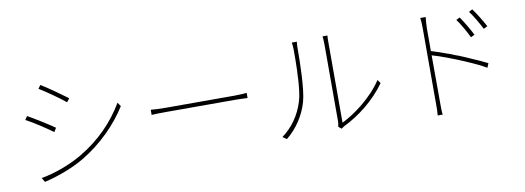

<svg xmlns="http://www.w3.org/2000/svg" viewBox="-60 -1112 4120 1506"><g transform="rotate(-10 2000.0 -358.5)"><path d="M503 -605C468 -632 349 -717 298 -747L278 -720C329 -690 441 -611 481 -577L503 -605ZM361 -395C326 -421 204 -497 153 -525L134 -497C188 -470 300 -396 342 -364L361 -395ZM525 -118C681 -211 810 -344 891 -474L870 -505C788 -366 670 -241 508 -146C414 -91 290 -45 182 -26L202 8C298 -14 425 -58 525 -118Z M1881 -405C1863 -403 1836 -400 1783 -400H1235C1174 -400 1141 -403 1117 -405V-364C1142 -366 1181 -367 1235 -367H1784C1831 -367 1864 -364 1881 -364V-405Z M2592 -16C2711 -74 2839 -172 2929 -298L2909 -326C2824 -197 2682 -93 2581 -44V-674C2581 -705 2581 -725 2583 -738H2544C2545 -725 2548 -705 2548 -674V-58C2548 -46 2545 -31 2542 -19L2565 1C2570 -3 2581 -10 2592 -16ZM2304 -257C2332 -356 2335 -574 2335 -677C2335 -695 2336 -713 2338 -732H2298C2301 -715 2303 -695 2303 -677V-661C2303 -619 2303 -564 2301 -507L2300 -495C2300 -482 2299 -469 2298 -456V-445C2294 -377 2287 -311 2273 -267C2240 -159 2177 -73 2097 -15L2129 7C2211 -58 2275 -155 2304 -257Z M3361 -443C3428 -424 3526 -387 3617 -348L3627 -343C3682 -320 3734 -295 3775 -271L3789 -305C3752 -324 3708 -344 3663 -363L3654 -367C3639 -374 3625 -380 3611 -386L3601 -390C3599 -390 3598 -391 3596 -392L3586 -396L3577 -400C3572 -402 3567 -404 3562 -406L3552 -409L3542 -413C3526 -420 3510 -426 3494 -432L3484 -435C3441 -451 3399 -466 3361 -477V-657C3361 -676 3364 -721 3367 -747H3324C3328 -720 3329 -678 3329 -657V-58C3329 -26 3329 8 3326 30H3366C3362 7 3362 -30 3362 -64V-94V-97V-110V-113V-121V-125V-133C3362 -205 3362 -325 3361 -443ZM3831 -592C3806 -640 3760 -713 3737 -743L3709 -728C3739 -689 3779 -619 3800 -577L3831 -592ZM3720 -544C3696 -593 3651 -666 3629 -697L3600 -683C3629 -644 3670 -571 3690 -529L3720 -544Z"/></g></svg>

Font: Glow Sans SC Normal ExtraLight
Style: Regular
Weight: 200
Designer: Ryoko NISHIZUKA (kana, bopomofo & ideographs); Paul D. Hunt (Latin, Greek & Cyrillic); Sandoll Communications, Soo-young
Version: Version 0.93